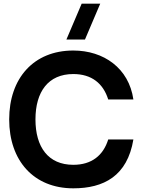

<svg xmlns="http://www.w3.org/2000/svg" viewBox="-20 -1010 786 1045"><path d="M706 -251H569C542 -164 479 -113 379 -113C242 -113 173 -210 173 -360C173 -510 242 -607 379 -607C479 -607 542 -555.5 569 -468.5H706C681.5 -639.5 544 -735 379 -735C163 -735 30 -584 30 -360C30 -136 163 15 379 15C544 15 673 -51.5 706 -251ZM341.5 -795H442.5L525.5 -990H424.5Z"/></svg>

Font: Eudonet ExtraBold
Style: Regular
Weight: 800
Designer: Mikhail Sharanda
Foundry: Mikhail Sharanda
Version: Version 4.503;Glyphs 3.1.2 (3151)